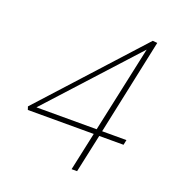

<svg xmlns="http://www.w3.org/2000/svg" viewBox="-122 -757 779 854"><g transform="rotate(20 267.0 -330.0)"><path d="M492 -181H377L338 0H312L351 -181H39L34 -196L456 -660L478 -658L382 -205H497ZM356 -205 444 -614 71 -205Z"/></g></svg>

Font: Ysabeau Infant Extralight
Style: Italic
Weight: 200
Italic angle: -12°
Designer: Christian Thalmann (Catharsis Fonts)
Version: Version 0.003